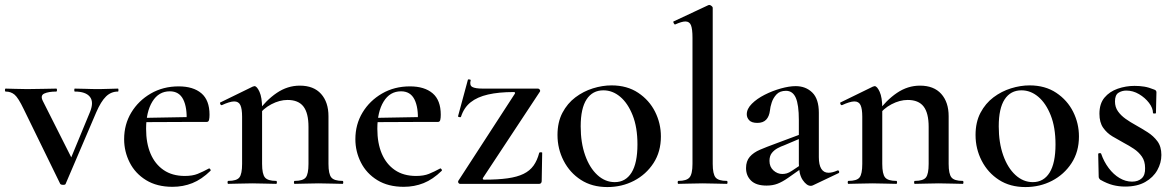

<svg xmlns="http://www.w3.org/2000/svg" viewBox="-32 -745 4763 778"><path d="M446 -386Q448 -386 448 -380Q448 -374 446 -374Q418 -374 397.5 -354Q377 -334 358 -290L234 0Q233 4 224 4Q215 4 212 0L64 -303Q42 -349 27 -361.5Q12 -374 -9 -374Q-12 -374 -12 -380Q-12 -386 -9 -386Q7 -386 27 -385Q47 -384 78 -384Q117 -384 144.5 -385Q172 -386 196 -386Q199 -386 199 -380Q199 -374 196 -374Q165 -374 147.5 -366Q130 -358 142 -335L264 -93L221 -21L333 -292Q349 -332 332 -353Q315 -374 271 -374Q269 -374 269 -380Q269 -386 271 -386Q295 -386 316.5 -385Q338 -384 372 -384Q395 -384 410 -385Q425 -386 446 -386Z M667 12Q604 12 560 -15Q516 -42 493.5 -86.5Q471 -131 471 -181Q471 -241 500 -289Q529 -337 579 -366Q629 -395 692 -395Q751 -395 784 -367Q817 -339 817 -280Q817 -267 815 -259Q813 -251 806 -251H724Q727 -309 710.5 -342Q694 -375 656 -375Q611 -375 585.5 -333.5Q560 -292 560 -223Q560 -165 578 -122.5Q596 -80 631 -56Q666 -32 717 -32Q748 -32 769 -40.5Q790 -49 814 -62Q816 -64 819.5 -60Q823 -56 821 -53Q785 -18 747.5 -3Q710 12 667 12ZM531 -250 530 -267 752 -271V-251Z M1162 0Q1159 0 1159 -6Q1159 -12 1162 -12Q1196 -12 1207 -26Q1218 -40 1218 -81V-231Q1218 -287 1197.5 -313.5Q1177 -340 1133 -340Q1101 -340 1067.5 -322.5Q1034 -305 1012 -274L1007 -286Q1046 -339 1089.5 -368.5Q1133 -398 1183 -398Q1239 -398 1269 -364.5Q1299 -331 1299 -274V-81Q1299 -40 1310.5 -26Q1322 -12 1356 -12Q1359 -12 1359 -6Q1359 0 1356 0Q1337 0 1312 -1Q1287 -2 1259 -2Q1232 -2 1206.5 -1Q1181 0 1162 0ZM893 0Q890 0 890 -6Q890 -12 893 -12Q927 -12 938 -26Q949 -40 949 -81V-272Q949 -304 942 -319Q935 -334 917 -334Q908 -334 895 -330Q882 -326 867 -319Q863 -318 860.5 -323.5Q858 -329 861 -330L992 -394Q997 -396 999 -396Q1009 -396 1019.5 -373Q1030 -350 1030 -306V-81Q1030 -40 1041.5 -26Q1053 -12 1087 -12Q1090 -12 1090 -6Q1090 0 1087 0Q1068 0 1043 -1Q1018 -2 990 -2Q963 -2 937.5 -1Q912 0 893 0Z M1604 12Q1541 12 1497 -15Q1453 -42 1430.5 -86.5Q1408 -131 1408 -181Q1408 -241 1437 -289Q1466 -337 1516 -366Q1566 -395 1629 -395Q1688 -395 1721 -367Q1754 -339 1754 -280Q1754 -267 1752 -259Q1750 -251 1743 -251H1661Q1664 -309 1647.5 -342Q1631 -375 1593 -375Q1548 -375 1522.5 -333.5Q1497 -292 1497 -223Q1497 -165 1515 -122.5Q1533 -80 1568 -56Q1603 -32 1654 -32Q1685 -32 1706 -40.5Q1727 -49 1751 -62Q1753 -64 1756.5 -60Q1760 -56 1758 -53Q1722 -18 1684.5 -3Q1647 12 1604 12ZM1468 -250 1467 -267 1689 -271V-251Z M1825 -12 2054 -365Q2058 -372 2049 -372Q1989 -372 1945.5 -362Q1902 -352 1875 -330.5Q1848 -309 1836 -272Q1835 -269 1829 -270.5Q1823 -272 1824 -274L1864 -422Q1865 -424 1871 -423Q1877 -422 1875 -419Q1870 -399 1882 -392.5Q1894 -386 1924 -386Q1962 -386 2018 -386Q2074 -386 2148 -386Q2152 -386 2155 -382Q2158 -378 2156 -374L1925 -24Q1922 -17 1930 -17Q1986 -17 2025 -22.5Q2064 -28 2089.5 -40.5Q2115 -53 2130 -74Q2145 -95 2153 -126Q2154 -128 2159.5 -128Q2165 -128 2165 -126L2163 -11Q2163 -7 2160.5 -3.5Q2158 0 2153 0Q2105 0 2049 0Q1993 0 1937 0Q1881 0 1832 0Q1828 0 1825.5 -4Q1823 -8 1825 -12Z M2429 13Q2367 13 2322 -16Q2277 -45 2252 -93.5Q2227 -142 2227 -198Q2227 -250 2247 -288Q2267 -326 2299.5 -350.5Q2332 -375 2370.5 -387Q2409 -399 2446 -399Q2509 -399 2554 -369Q2599 -339 2622.5 -292Q2646 -245 2646 -192Q2646 -130 2616 -84Q2586 -38 2537 -12.5Q2488 13 2429 13ZM2459 -7Q2503 -7 2527 -45.5Q2551 -84 2551 -160Q2551 -229 2531.5 -278Q2512 -327 2481 -353Q2450 -379 2413 -379Q2369 -379 2345 -342.5Q2321 -306 2321 -233Q2321 -167 2339 -116Q2357 -65 2388.5 -36Q2420 -7 2459 -7Z M2717 0Q2714 0 2714 -6Q2714 -12 2717 -12Q2750 -12 2762 -26Q2774 -40 2774 -81V-592Q2774 -627 2768 -642.5Q2762 -658 2745 -658Q2731 -658 2704 -646Q2701 -645 2698 -651Q2695 -657 2697 -658L2838 -724Q2840 -725 2842 -725Q2846 -725 2851 -721Q2856 -717 2856 -714V-81Q2856 -40 2867.5 -26Q2879 -12 2913 -12Q2916 -12 2916 -6Q2916 0 2913 0Q2894 0 2868.5 -1Q2843 -2 2815 -2Q2787 -2 2761.5 -1Q2736 0 2717 0Z M3262 6Q3258 8 3253 8Q3237 8 3221 -15Q3205 -38 3205 -82V-258Q3205 -321 3192.5 -349Q3180 -377 3153 -377Q3128 -377 3114.5 -362.5Q3101 -348 3095 -329.5Q3089 -311 3088 -298Q3085 -273 3072.5 -260Q3060 -247 3037 -247Q3014 -247 3004 -257.5Q2994 -268 2994 -282Q2994 -304 3014.5 -324.5Q3035 -345 3066.5 -361Q3098 -377 3132 -386.5Q3166 -396 3192 -396Q3233 -396 3259.5 -370Q3286 -344 3286 -288V-108Q3286 -77 3296 -61Q3306 -45 3325 -45Q3341 -45 3361 -54Q3366 -56 3368 -50.5Q3370 -45 3365 -43ZM3074 7Q3032 7 3011.5 -13Q2991 -33 2991 -64Q2991 -92 3006 -109.5Q3021 -127 3048 -138.5Q3075 -150 3108 -162L3215 -202L3218 -187L3145 -156Q3133 -152 3119 -144.5Q3105 -137 3095.5 -125Q3086 -113 3086 -93Q3086 -69 3102 -54.5Q3118 -40 3138 -40Q3147 -40 3156 -42.5Q3165 -45 3177 -53L3231 -89L3232 -74L3161 -24Q3138 -8 3118.5 -0.5Q3099 7 3074 7Z M3675 0Q3672 0 3672 -6Q3672 -12 3675 -12Q3709 -12 3720 -26Q3731 -40 3731 -81V-231Q3731 -287 3710.5 -313.5Q3690 -340 3646 -340Q3614 -340 3580.5 -322.5Q3547 -305 3525 -274L3520 -286Q3559 -339 3602.5 -368.5Q3646 -398 3696 -398Q3752 -398 3782 -364.5Q3812 -331 3812 -274V-81Q3812 -40 3823.5 -26Q3835 -12 3869 -12Q3872 -12 3872 -6Q3872 0 3869 0Q3850 0 3825 -1Q3800 -2 3772 -2Q3745 -2 3719.5 -1Q3694 0 3675 0ZM3406 0Q3403 0 3403 -6Q3403 -12 3406 -12Q3440 -12 3451 -26Q3462 -40 3462 -81V-272Q3462 -304 3455 -319Q3448 -334 3430 -334Q3421 -334 3408 -330Q3395 -326 3380 -319Q3376 -318 3373.5 -323.5Q3371 -329 3374 -330L3505 -394Q3510 -396 3512 -396Q3522 -396 3532.5 -373Q3543 -350 3543 -306V-81Q3543 -40 3554.5 -26Q3566 -12 3600 -12Q3603 -12 3603 -6Q3603 0 3600 0Q3581 0 3556 -1Q3531 -2 3503 -2Q3476 -2 3450.5 -1Q3425 0 3406 0Z M4123 13Q4061 13 4016 -16Q3971 -45 3946 -93.5Q3921 -142 3921 -198Q3921 -250 3941 -288Q3961 -326 3993.5 -350.5Q4026 -375 4064.5 -387Q4103 -399 4140 -399Q4203 -399 4248 -369Q4293 -339 4316.5 -292Q4340 -245 4340 -192Q4340 -130 4310 -84Q4280 -38 4231 -12.5Q4182 13 4123 13ZM4153 -7Q4197 -7 4221 -45.5Q4245 -84 4245 -160Q4245 -229 4225.5 -278Q4206 -327 4175 -353Q4144 -379 4107 -379Q4063 -379 4039 -342.5Q4015 -306 4015 -233Q4015 -167 4033 -116Q4051 -65 4082.5 -36Q4114 -7 4153 -7Z M4486 -334Q4486 -311 4498 -294Q4510 -277 4529 -263.5Q4548 -250 4570 -238Q4595 -224 4618.5 -209Q4642 -194 4658 -172.5Q4674 -151 4674 -117Q4674 -85 4657.5 -55.5Q4641 -26 4608.5 -7.5Q4576 11 4527 11Q4502 11 4478 5Q4454 -1 4426 -17Q4424 -19 4422 -22Q4420 -25 4420 -29L4418 -121Q4418 -124 4423.5 -124.5Q4429 -125 4430 -122Q4441 -90 4460.5 -64Q4480 -38 4504.5 -23.5Q4529 -9 4555 -9Q4580 -9 4594.5 -22.5Q4609 -36 4608 -64Q4608 -92 4595 -110.5Q4582 -129 4562.5 -142Q4543 -155 4522 -166Q4498 -179 4475.5 -192.5Q4453 -206 4438 -227.5Q4423 -249 4423 -284Q4423 -325 4443.5 -349.5Q4464 -374 4497 -385.5Q4530 -397 4565 -397Q4586 -397 4604.5 -394Q4623 -391 4645 -382Q4654 -379 4654 -371Q4654 -352 4653 -332Q4652 -312 4652 -287Q4652 -285 4646 -285Q4640 -285 4640 -287Q4640 -307 4624 -328Q4608 -349 4583.5 -363.5Q4559 -378 4532 -378Q4514 -378 4500 -369Q4486 -360 4486 -334Z"/></svg>

Font: Cormorant Garamond Light SemiBold
Style: Regular
Weight: 600
Version: Version 4.001